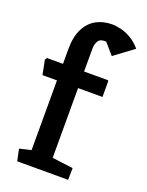

<svg xmlns="http://www.w3.org/2000/svg" viewBox="-139 -802 667 872"><g transform="rotate(20 194.5 -366.0)"><path d="M56 0 44 -57 100 -70V-407H30L16 -477L23 -487H100V-558Q100 -619 120 -657.5Q140 -696 173.5 -714Q207 -732 249 -732Q269 -732 293.5 -726Q318 -720 343 -705Q368 -690 389 -665L296 -596L250 -649H241Q219 -649 210.5 -633.5Q202 -618 202 -597V-487H315Q320 -487 320 -481V-407H202V-70L303 -57L302 0Z"/></g></svg>

Font: Kreon Light Medium
Style: Regular
Weight: 500
Version: Version 2.002